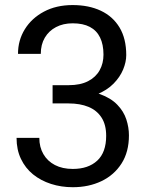

<svg xmlns="http://www.w3.org/2000/svg" viewBox="-20 -741 602 770"><path d="M255.4 -399.4Q302.2 -399.4 333.3 -415.5Q364.3 -431.6 379.6 -459.2Q395 -486.8 395 -522Q395 -562.5 381.3 -590.6Q367.7 -618.7 340.3 -633.1Q313 -647.5 271.5 -647.5Q233.4 -647.5 204.6 -632.3Q175.8 -617.2 159.7 -589.8Q143.6 -562.5 143.6 -524.9H52.2Q52.2 -579.6 79.6 -623.8Q106.9 -668 156.2 -694.3Q205.6 -720.7 271.5 -720.7Q335.9 -720.7 384.3 -698Q432.6 -675.3 459.5 -630.6Q486.3 -585.9 486.3 -520Q486.3 -492.7 473.9 -462.4Q461.4 -432.1 435.3 -405.5Q409.2 -378.9 367.7 -362.1Q326.2 -345.2 268.1 -345.2H190.9V-399.4ZM190.9 -379.9H268.1Q335.9 -379.9 380.4 -363.8Q424.8 -347.7 450.4 -321Q476.1 -294.4 486.6 -262.2Q497.1 -230 497.1 -198.2Q497.1 -131.8 467.5 -85.4Q438 -39.1 387 -14.6Q335.9 9.8 272 9.8Q225.6 9.8 184.6 -3.4Q143.6 -16.6 112.5 -41.7Q81.5 -66.9 64 -103.8Q46.4 -140.6 46.4 -188H137.7Q137.7 -150.9 154.1 -122.8Q170.4 -94.7 200.4 -79.1Q230.5 -63.5 272 -63.5Q334 -63.5 369.9 -96.7Q405.8 -129.9 405.8 -196.3Q405.8 -240.7 387.2 -269.5Q368.7 -298.3 335 -312.3Q301.3 -326.2 255.4 -326.2H190.9Z"/></svg>

Font: Heebo
Style: Regular
Weight: 400
Designer: Oded Ezer
Foundry: Ezer Type House
Version: Version 3.100